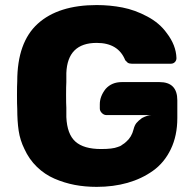

<svg xmlns="http://www.w3.org/2000/svg" viewBox="-20 -726 763 756"><path d="M47.9 -297.9Q46.9 -313 46.9 -351.1Q46.9 -390.6 47.9 -405.8Q47.9 -559.6 128.9 -632.8Q210 -706.1 360.8 -706.1Q413.1 -706.1 462.2 -696.5Q511.2 -687 559.8 -661.1Q608.4 -635.3 636.2 -596.2Q673.3 -548.3 674.8 -497.1Q674.8 -487.8 668.5 -481.4Q662.1 -475.1 652.8 -475.1H499Q489.3 -475.1 482.9 -479L473.1 -488.8Q445.8 -557.1 360.8 -557.1Q245.6 -557.1 241.2 -438V-402.8Q240.2 -387.7 240.2 -352.1Q240.2 -315.9 241.2 -301.8V-265.1Q244.1 -197.8 276.9 -168.5Q309.6 -139.2 377.9 -139.2Q423.3 -139.2 442.9 -147Q454.1 -149.9 460.9 -155.8Q470.7 -161.6 477.1 -168Q498.5 -186.5 505.9 -216.8Q509.8 -232.4 517.1 -241.5Q524.4 -250.5 539.1 -261.2Q561.5 -272.9 576.2 -272.9H398.9Q389.2 -272.9 381.1 -281Q373 -289.1 373 -298.8V-315.9Q373 -346.7 396 -376Q419.9 -402.8 460 -402.8H607.9Q678.2 -402.8 678.2 -331.1V-261.2Q678.2 -191.9 652.6 -138.7Q627 -85.4 582.5 -53.7Q538.1 -22 482.2 -6.1Q426.3 9.8 360.8 9.8Q314.9 9.8 273.9 2Q232.9 -5.9 194.6 -22.5Q156.2 -39.1 125.5 -68.8Q94.7 -98.6 76.2 -139.2Q59.1 -173.8 53.5 -211.2Q47.9 -248.5 47.9 -297.9Z"/></svg>

Font: Cunia
Style: Bold
Weight: 700
Designer: Alejo Bergmann, Denis Ignatov
Foundry: Hubert & Fischer
Version: Version 1.00 February 21, 2019, initial release